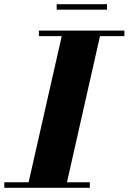

<svg xmlns="http://www.w3.org/2000/svg" viewBox="-64 -896 613 916"><path d="M66.5 0 236.5 -750H419L249.5 0ZM-43.5 0V-26.5H364.5V0ZM121.5 -723.5V-750H529.5V-723.5ZM206.5 -850V-876H446.5V-850Z"/></svg>

Font: Bodoni Moda 9pt ExtraBold
Style: Italic
Weight: 800
Italic angle: -13°
Designer: Owen Earl
Foundry: indestructible type
Version: Version 2.004